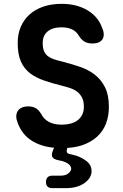

<svg xmlns="http://www.w3.org/2000/svg" viewBox="-20 -760 640 998"><path d="M390 -574Q377 -597 354 -607.5Q331 -618 300 -618Q253 -618 227.5 -596.5Q202 -575 202 -537Q202 -510 209 -494Q216 -478 229 -468Q242 -458 260 -452Q278 -446 300 -441Q350 -428 394.5 -413Q439 -398 472.5 -372Q506 -346 526 -306Q546 -266 546 -205Q546 -156 530.5 -116.5Q515 -77 484 -49Q453 -21 407 -5Q373 6 330 9L328 15Q325 26 328.5 32.5Q332 39 344 41Q363 45 381 51Q412 62 434 81Q456 100 456 129Q456 165 419 191.5Q382 218 322 218H252Q236 218 227.5 210Q219 202 219 186Q219 170 227.5 161.5Q236 153 252 153H296Q321 153 335.5 141Q350 129 350 117Q349 96 320 83Q305 76 284 73Q260 68 253 57.5Q246 47 254 25L261 8Q238 6 217 1Q180 -8 151 -25Q122 -42 102.5 -66.5Q83 -91 72 -121Q57 -158 72 -182.5Q87 -207 128 -207Q146 -207 162.5 -199.5Q179 -192 194 -168Q207 -141 234 -126.5Q261 -112 300 -112Q326 -112 348 -118Q370 -124 384.5 -135.5Q399 -147 407.5 -164.5Q416 -182 416 -204Q416 -234 406.5 -252.5Q397 -271 381.5 -283Q366 -295 345 -302Q324 -309 300 -315Q251 -327 209 -341.5Q167 -356 136.5 -379Q106 -402 89 -439.5Q72 -477 72 -537Q72 -583 88 -620.5Q104 -658 133.5 -684.5Q163 -711 205 -725.5Q247 -740 300 -740Q340 -740 373.5 -731.5Q407 -723 434 -707Q461 -691 480 -669Q499 -647 509 -620Q527 -581 513.5 -557.5Q500 -534 460 -534Q437 -534 420.5 -543Q404 -552 390 -574Z"/></svg>

Font: Maple Mono
Style: Bold
Weight: 700
Monospace: yes
Designer: subframe7536
Version: Version 7.200